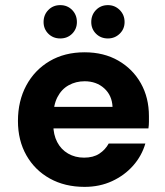

<svg xmlns="http://www.w3.org/2000/svg" viewBox="-20 -717 645 749"><path d="M310 12Q233 12 174.5 -20.5Q116 -53 83 -111Q50 -169 50 -245Q50 -323 82.5 -383.5Q115 -444 173.5 -478.5Q232 -513 310 -513Q385 -513 441.5 -480.5Q498 -448 529.5 -392Q561 -336 561 -264Q561 -254 561 -241.5Q561 -229 559 -216H149V-300H419Q417 -345 386.5 -372.5Q356 -400 310 -400Q276 -400 248 -384.5Q220 -369 204 -338Q188 -307 188 -260V-230Q188 -192 203 -163Q218 -134 245.5 -118Q273 -102 308 -102Q344 -102 367.5 -117.5Q391 -133 404 -157H547Q533 -109 499.5 -71Q466 -33 417.5 -10.5Q369 12 310 12ZM215 -567Q187 -567 168.5 -585.5Q150 -604 150 -631Q150 -659 168.5 -678Q187 -697 215 -697Q243 -697 261.5 -678Q280 -659 280 -631Q280 -604 261.5 -585.5Q243 -567 215 -567ZM401 -567Q373 -567 354.5 -585.5Q336 -604 336 -631Q336 -659 354.5 -678Q373 -697 401 -697Q428 -697 447 -678Q466 -659 466 -631Q466 -604 447 -585.5Q428 -567 401 -567Z"/></svg>

Font: DM Sans 18pt ExtraBold
Style: Regular
Weight: 800
Designer: Colophon Foundry, Jonny Pinhorn
Foundry: Colophon Foundry
Version: Version 4.004;gftools[0.9.30]